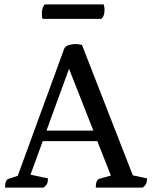

<svg xmlns="http://www.w3.org/2000/svg" viewBox="-20 -856 694 876"><path d="M3 0Q3 -35 19 -40L61 -54L273 -634Q278 -646 294.5 -650.5Q311 -655 323 -655Q338 -655 354 -651L586 -56L651 -42Q651 -28 647 -18.5Q643 -9 631 0H417Q417 -35 433 -40L486 -55L424 -212H175L119 -59L199 -42Q199 -28 195 -18.5Q191 -9 178 0ZM192 -260H406L295 -542ZM443 -770H174Q171 -777 171 -794Q171 -824 185 -836H453Q454 -833 455.5 -826Q457 -819 457 -812Q457 -783 443 -770Z"/></svg>

Font: Petrona Medium
Style: Regular
Weight: 500
Designer: Ringo R. Seeber
Foundry: Ringo R. Seeber
Version: Version 2.001; ttfautohint (v1.8.3)